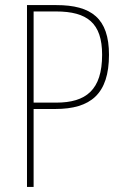

<svg xmlns="http://www.w3.org/2000/svg" viewBox="-20 -734 488 754"><path d="M201 -714H86V0H112V-306H197C336 -306 408 -365 408 -519C408 -662 339 -714 201 -714ZM200 -689C323 -689 381 -643 381 -519C381 -381 318 -331 201 -331H112V-689Z"/></svg>

Font: Noto Sans Condensed Thin
Style: Regular
Weight: 100
Width: 3
Designer: Monotype Design Team
Foundry: Monotype Imaging Inc.
Version: Version 2.013